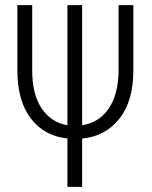

<svg xmlns="http://www.w3.org/2000/svg" viewBox="-20 -731 596 751"><path d="M443.8 -456.5V-710.9H501.5V-456.5Q502 -336.4 447.3 -267.1Q392.6 -197.8 301.3 -189V0H243.7V-189.5Q153.3 -198.7 100.6 -267.6Q47.9 -336.4 47.9 -456.5V-710.9H106V-456.5Q105.5 -363.3 142.6 -307.6Q179.7 -252 243.7 -241.2V-710.9H301.3V-241.2Q367.2 -251 405.3 -306.6Q443.4 -362.3 443.8 -456.5Z"/></svg>

Font: RobotoCondensed-Light
Style: Light
Weight: 300
Designer: Google
Version: Version 1.200311; 2013